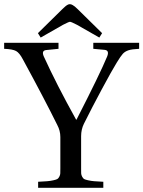

<svg xmlns="http://www.w3.org/2000/svg" viewBox="-32 -896 684 916"><path d="M148.9 -737.8 265.1 -852.1Q266.1 -853 269 -855.7Q272 -858.4 273.2 -859.6Q274.4 -860.8 276.9 -863Q279.3 -865.2 280.5 -866.2Q281.7 -867.2 283.9 -868.9Q286.1 -870.6 287.6 -871.3Q289.1 -872.1 291 -873.3Q293 -874.5 294.7 -875Q296.4 -875.5 298.1 -875.7Q299.8 -876 301.8 -876Q307.6 -876 314.7 -871.8Q321.8 -867.7 325.4 -864.5Q329.1 -861.3 338.9 -852.1L455.1 -737.8L441.9 -716.8L335 -777.8Q307.6 -792 301.8 -792Q296.4 -792 269 -777.8L162.1 -716.8ZM-12.2 -663.1V-691.9H247.1V-663.1L188 -657.2Q165 -654.3 176.8 -627Q236.8 -495.1 331.1 -325.2H333Q445.3 -544.4 479 -626Q491.2 -655.8 466.8 -658.2L413.1 -663.1V-691.9H631.8V-663.1Q597.2 -661.6 580.6 -656Q564 -650.4 554 -639.4Q543.9 -628.4 524.9 -597.2Q502 -560.1 454.1 -470.9Q406.2 -381.8 368.2 -305.2Q355 -278.3 355 -246.1V-92.8Q355 -76.7 355.2 -69.1Q355.5 -61.5 359.9 -53.2Q364.3 -44.9 369.1 -42Q374 -39.1 388.2 -35.9Q402.3 -32.7 417 -31.5Q431.6 -30.3 460.9 -28.8V0H149.9V-28.8Q179.2 -30.3 193.8 -31.5Q208.5 -32.7 222.7 -35.9Q236.8 -39.1 241.7 -42Q246.6 -44.9 251 -53.2Q255.4 -61.5 255.6 -69.1Q255.9 -76.7 255.9 -92.8V-242.2Q255.9 -272.5 241.2 -299.8Q179.7 -424.3 77.1 -612.8Q61 -643.6 44.7 -652.6Q28.3 -661.6 -12.2 -663.1Z"/></svg>

Font: Heuristica
Style: Regular
Weight: 400
Version: Version 1.0.2